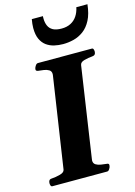

<svg xmlns="http://www.w3.org/2000/svg" viewBox="-138 -1012 762 1084"><g transform="rotate(-15 243.0 -470.5)"><path d="M17.1 -20Q17.1 -29.8 21.2 -36.1Q25.4 -42.5 36.1 -43Q60.1 -44.4 85.7 -51.3Q111.3 -58.1 113.8 -74.2L193.4 -602.5Q194.3 -608.4 194.3 -611.3Q194.3 -628.4 181.9 -636Q169.4 -643.6 152.6 -646.2Q135.7 -648.9 122.1 -649.9Q106.9 -651.4 106.9 -660.2Q106.9 -661.6 107.2 -663.8Q107.4 -666 107.9 -668Q108.9 -673.3 115.2 -683.1Q121.6 -692.9 129.9 -692.9H444.8Q451.7 -692.9 454.1 -686Q456.5 -679.2 456.5 -672.9Q456.5 -651.4 436.5 -649.9Q411.6 -647.9 388.2 -641.6Q364.7 -635.3 362.3 -618.7L283.7 -90.3Q282.7 -83.5 282.7 -81.5Q282.7 -64.9 295.4 -57.1Q308.1 -49.3 325.2 -46.9Q342.3 -44.4 355.5 -43Q363.3 -42.5 366.9 -40.5Q370.6 -38.6 370.6 -32.2Q370.6 -30.8 369.6 -24.9Q369.1 -19.5 363 -9.8Q356.9 0 348.6 0H28.8Q22 0 19.5 -6.8Q17.1 -13.7 17.1 -20ZM295.9 -759.3Q269 -759.3 243.9 -765.1Q218.8 -771 198.7 -785.6Q178.7 -800.3 167 -825.7Q155.3 -851.1 155.3 -890.6Q155.3 -901.9 156.7 -914.8Q158.2 -927.7 160.6 -941.4H225.6Q225.1 -938 225.1 -934.6Q225.1 -931.2 225.1 -928.2Q225.1 -903.8 233.2 -885.3Q241.2 -866.7 259.8 -856.4Q278.3 -846.2 310.5 -846.2Q340.8 -846.2 363.5 -857.9Q386.2 -869.6 400.6 -891.1Q415 -912.6 420.9 -941.4H485.8Q480 -886.2 461.4 -850.6Q442.9 -814.9 415.8 -794.9Q388.7 -774.9 357.7 -767.1Q326.7 -759.3 295.9 -759.3Z"/></g></svg>

Font: Gelasio
Style: Italic
Weight: 400
Italic angle: -8.5°
Designer: Eben Sorkin
Foundry: Eben Sorkin
Version: Version 1.008